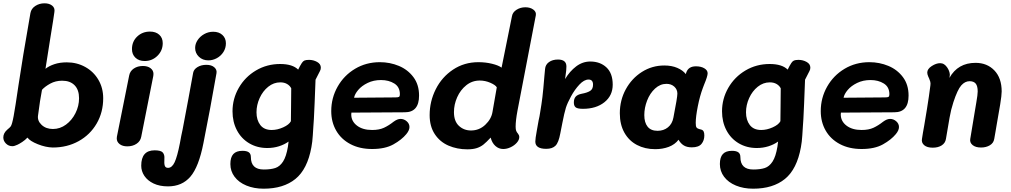

<svg xmlns="http://www.w3.org/2000/svg" viewBox="-20 -891 6115 1161"><path d="M604 -297Q604 -212 564.5 -144Q525 -76 455.5 -37.5Q386 1 299 1Q256 0 208.5 -19Q161 -38 146 -59Q132 -44 114.5 -32.5Q97 -21 86 -16Q67 -7 55 -7Q32 -7 16 -23Q0 -39 0 -60Q0 -86 24 -107Q41 -121 45 -127Q53 -138 62.5 -189Q72 -240 92 -377Q114 -527 164 -812Q169 -839 193.5 -855Q218 -871 249 -871Q278 -871 295.5 -857Q313 -843 309 -819Q306 -793 284 -659L255 -475Q276 -492 309 -503Q342 -514 384 -514Q445 -514 495.5 -486Q546 -458 575 -408.5Q604 -359 604 -297ZM458 -297Q458 -348 431 -375.5Q404 -403 356 -403Q316 -403 284 -385.5Q252 -368 234 -348L222 -279Q216 -242 210 -193Q205 -161 231.5 -136Q258 -111 300 -111Q343 -111 379 -137.5Q415 -164 436.5 -207Q458 -250 458 -297Z M778 -594Q778 -640 809.5 -670Q841 -700 887 -700Q922 -700 943 -681Q964 -662 964 -630Q964 -585 932 -553.5Q900 -522 855 -522Q820 -522 799 -542Q778 -562 778 -594ZM686 -54Q686 -61 687 -65L761 -434Q766 -461 789 -476.5Q812 -492 844 -492Q873 -492 890.5 -478.5Q908 -465 908 -444Q908 -436 907 -432L834 -64Q829 -37 805.5 -21.5Q782 -6 750 -6Q721 -6 703.5 -19.5Q686 -33 686 -54Z M1160 -601Q1160 -626 1175 -648.5Q1190 -671 1215 -685Q1240 -699 1269 -699Q1304 -699 1325 -679.5Q1346 -660 1346 -629Q1346 -600 1331 -576.5Q1316 -553 1291.5 -539.5Q1267 -526 1240 -526Q1205 -526 1182.5 -548Q1160 -570 1160 -601ZM834 111Q834 18 915 18Q954 18 965 32Q976 46 974 68Q972 99 976.5 111.5Q981 124 996 124Q1020 124 1036 90Q1052 56 1068 -26Q1076 -72 1084 -107Q1122 -306 1148 -451Q1152 -472 1174.5 -485.5Q1197 -499 1228 -499Q1259 -499 1276 -484Q1293 -469 1289 -448Q1251 -230 1210 -25Q1182 118 1131.5 177Q1081 236 996 236Q945 236 908.5 218.5Q872 201 853 172.5Q834 144 834 111Z M1920 -482Q1920 -471 1915 -462Q1894 -421 1888 -409Q1882 -244 1878 -172L1875 -128Q1874 -114 1871.5 -73Q1869 -32 1863 -1Q1839 132 1766.5 191Q1694 250 1574 250Q1516 250 1470 231Q1424 212 1398.5 178Q1373 144 1373 101Q1373 60 1391 40.5Q1409 21 1446 21Q1472 21 1484.5 30Q1497 39 1497 59Q1497 134 1575 134Q1617 134 1644.5 125Q1672 116 1691.5 86Q1711 56 1721 -4Q1723 -16 1725 -35Q1700 -17 1667 -6.5Q1634 4 1596 4Q1535 4 1487 -24.5Q1439 -53 1412.5 -103.5Q1386 -154 1386 -218Q1386 -294 1424 -360Q1462 -426 1528 -465Q1594 -504 1674 -504Q1749 -504 1783 -470Q1794 -493 1805 -510Q1812 -521 1821 -525Q1830 -529 1849 -529Q1875 -529 1897.5 -516.5Q1920 -504 1920 -482ZM1623 -105Q1657 -105 1692.5 -121Q1728 -137 1739 -158Q1739 -216 1740 -246L1741 -357Q1733 -373 1716 -383Q1699 -393 1675 -393Q1635 -393 1602 -366.5Q1569 -340 1550 -298Q1531 -256 1531 -212Q1531 -165 1554 -135Q1577 -105 1623 -105Z M1983 -219Q1983 -299 2021.5 -367Q2060 -435 2127 -475Q2194 -515 2277 -515Q2338 -515 2392 -492.5Q2446 -470 2480 -424.5Q2514 -379 2514 -313Q2514 -212 2428 -212L2105 -210L2104 -199Q2104 -158 2138.5 -131.5Q2173 -105 2230 -105Q2273 -105 2302 -118.5Q2331 -132 2360 -155Q2383 -172 2402 -172Q2423 -172 2439.5 -157.5Q2456 -143 2456 -123Q2456 -103 2437 -80Q2409 -46 2359 -18Q2309 10 2230 10Q2155 10 2099 -19.5Q2043 -49 2013 -101Q1983 -153 1983 -219ZM2371 -302Q2388 -302 2393 -305.5Q2398 -309 2398 -321Q2398 -365 2364.5 -386Q2331 -407 2284 -407Q2239 -407 2203 -389.5Q2167 -372 2146 -347Q2125 -322 2121 -300Z M2578 -195Q2578 -278 2615 -351.5Q2652 -425 2719.5 -470Q2787 -515 2873 -515Q2916 -515 2955 -505.5Q2994 -496 3013 -482L3076 -794Q3080 -817 3103.5 -832Q3127 -847 3157 -847Q3186 -847 3205 -833Q3224 -819 3220 -798L3109 -221Q3098 -162 3098 -125Q3098 -108 3101.5 -99.5Q3105 -91 3112 -83Q3115 -79 3117.5 -74Q3120 -69 3120 -62Q3120 -45 3105 -28Q3090 -11 3067.5 -0.5Q3045 10 3023 10Q2996 10 2975.5 -8.5Q2955 -27 2947 -59Q2921 -31 2903.5 -17Q2886 -3 2863 4.5Q2840 12 2806 12Q2744 12 2692 -10.5Q2640 -33 2609 -80Q2578 -127 2578 -195ZM2958 -214 2984 -363Q2976 -377 2945 -390.5Q2914 -404 2881 -404Q2835 -404 2799.5 -375.5Q2764 -347 2744.5 -303Q2725 -259 2725 -213Q2725 -158 2755 -130Q2785 -102 2828 -102Q2878 -102 2914.5 -136.5Q2951 -171 2958 -214Z M3685 -379Q3685 -313 3635 -273Q3585 -233 3505 -233Q3472 -233 3461 -242Q3450 -251 3450 -271Q3450 -294 3461 -306.5Q3472 -319 3497 -324Q3530 -330 3548 -341Q3566 -352 3566 -379Q3566 -410 3539 -410Q3512 -410 3483.5 -379.5Q3455 -349 3433 -308.5Q3411 -268 3402 -240Q3392 -207 3380.5 -147.5Q3369 -88 3368 -84Q3358 -29 3339 -10Q3320 9 3283 9Q3217 9 3217 -35Q3217 -52 3226 -101Q3235 -150 3237 -163Q3243 -188 3246 -210Q3255 -263 3260 -304.5Q3265 -346 3272 -432L3276 -474Q3278 -500 3299.5 -515.5Q3321 -531 3354 -531Q3405 -531 3405 -489Q3405 -466 3400 -436L3397 -413Q3425 -460 3464 -489.5Q3503 -519 3549 -519Q3609 -519 3647 -483.5Q3685 -448 3685 -379Z M4239 -72Q4239 -42 4222 -21Q4205 0 4163 0Q4134 0 4115 -11.5Q4096 -23 4083 -46Q4061 -17 4024 -3Q3987 11 3942 11Q3880 11 3831.5 -14.5Q3783 -40 3755.5 -89Q3728 -138 3728 -206Q3728 -285 3764 -351Q3800 -417 3861.5 -456Q3923 -495 3997 -495Q4042 -495 4075.5 -480.5Q4109 -466 4127 -443L4130 -453Q4143 -490 4188 -490Q4219 -490 4239 -478Q4259 -466 4259 -448Q4259 -430 4238 -380L4230 -359Q4212 -311 4199.5 -248Q4187 -185 4187 -148Q4187 -127 4191.5 -120.5Q4196 -114 4207 -111Q4210 -110 4220 -107.5Q4230 -105 4234.5 -96.5Q4239 -88 4239 -72ZM4052 -180Q4076 -302 4076 -325Q4076 -350 4057.5 -367Q4039 -384 4010 -384Q3972 -384 3941 -355.5Q3910 -327 3893 -283Q3876 -239 3876 -195Q3876 -150 3896 -125Q3916 -100 3956 -100Q3993 -100 4019 -121Q4045 -142 4052 -180Z M4880 -482Q4880 -471 4875 -462Q4854 -421 4848 -409Q4842 -244 4838 -172L4835 -128Q4834 -114 4831.5 -73Q4829 -32 4823 -1Q4799 132 4726.5 191Q4654 250 4534 250Q4476 250 4430 231Q4384 212 4358.5 178Q4333 144 4333 101Q4333 60 4351 40.5Q4369 21 4406 21Q4432 21 4444.5 30Q4457 39 4457 59Q4457 134 4535 134Q4577 134 4604.5 125Q4632 116 4651.5 86Q4671 56 4681 -4Q4683 -16 4685 -35Q4660 -17 4627 -6.5Q4594 4 4556 4Q4495 4 4447 -24.5Q4399 -53 4372.5 -103.5Q4346 -154 4346 -218Q4346 -294 4384 -360Q4422 -426 4488 -465Q4554 -504 4634 -504Q4709 -504 4743 -470Q4754 -493 4765 -510Q4772 -521 4781 -525Q4790 -529 4809 -529Q4835 -529 4857.5 -516.5Q4880 -504 4880 -482ZM4583 -105Q4617 -105 4652.5 -121Q4688 -137 4699 -158Q4699 -216 4700 -246L4701 -357Q4693 -373 4676 -383Q4659 -393 4635 -393Q4595 -393 4562 -366.5Q4529 -340 4510 -298Q4491 -256 4491 -212Q4491 -165 4514 -135Q4537 -105 4583 -105Z M4943 -219Q4943 -299 4981.5 -367Q5020 -435 5087 -475Q5154 -515 5237 -515Q5298 -515 5352 -492.5Q5406 -470 5440 -424.5Q5474 -379 5474 -313Q5474 -212 5388 -212L5065 -210L5064 -199Q5064 -158 5098.5 -131.5Q5133 -105 5190 -105Q5233 -105 5262 -118.5Q5291 -132 5320 -155Q5343 -172 5362 -172Q5383 -172 5399.5 -157.5Q5416 -143 5416 -123Q5416 -103 5397 -80Q5369 -46 5319 -18Q5269 10 5190 10Q5115 10 5059 -19.5Q5003 -49 4973 -101Q4943 -153 4943 -219ZM5331 -302Q5348 -302 5353 -305.5Q5358 -309 5358 -321Q5358 -365 5324.5 -386Q5291 -407 5244 -407Q5199 -407 5163 -389.5Q5127 -372 5106 -347Q5085 -322 5081 -300Z M6037 -338Q6037 -315 6028 -259.5Q6019 -204 6007 -138Q6004 -115 5999.5 -93.5Q5995 -72 5992 -51Q5988 -26 5965.5 -12.5Q5943 1 5912 1Q5879 1 5861 -14Q5843 -29 5847 -51L5873 -208Q5875 -222 5883.5 -270.5Q5892 -319 5892 -338Q5892 -371 5880 -385.5Q5868 -400 5843 -400Q5815 -400 5792.5 -374.5Q5770 -349 5745 -273Q5730 -227 5722 -180L5700 -51Q5696 -26 5674.5 -12Q5653 2 5620 2Q5586 2 5568.5 -13Q5551 -28 5555 -51Q5558 -68 5561 -89Q5564 -110 5569 -134Q5573 -156 5585.5 -233.5Q5598 -311 5606 -375Q5608 -388 5605 -398Q5602 -408 5598.5 -416Q5595 -424 5593 -428Q5587 -442 5587 -452Q5587 -474 5614 -491.5Q5641 -509 5665 -509Q5691 -509 5709 -481Q5717 -469 5721 -455Q5725 -441 5723 -432L5721 -420Q5772 -511 5879 -511Q5949 -511 5993 -465Q6037 -419 6037 -338Z"/></svg>

Font: Mali
Style: Bold Italic
Weight: 700
Italic angle: -10°
Version: Version 1.000; ttfautohint (v1.6)